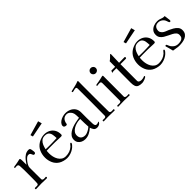

<svg xmlns="http://www.w3.org/2000/svg" viewBox="224 -1950 3137 3137"><g transform="rotate(-45 1793.0 -381.5)"><path d="M435 -445Q435 -435 427.5 -426.5Q420 -418 409 -418Q394 -418 387.5 -428Q381 -438 376.5 -451Q372 -464 363 -474Q354 -484 333 -484Q329 -484 325.5 -484Q322 -484 318 -483Q301 -480 281 -462Q261 -444 242.5 -419.5Q224 -395 212 -371Q200 -347 199 -331Q198 -315 198 -299.5Q198 -284 198 -269Q198 -215 198.5 -161Q199 -107 199 -54Q199 -39 211.5 -32.5Q224 -26 237 -26Q247 -26 257 -27Q267 -28 277 -28Q282 -28 284 -23.5Q286 -19 286 -15Q286 1 270 1Q240 1 210 -0.5Q180 -2 150 -2Q119 -2 87.5 0Q56 2 24 2Q20 2 18.5 -4Q17 -10 17 -14Q17 -24 25 -25Q36 -27 48 -26Q60 -25 70 -25Q85 -25 94.5 -31.5Q104 -38 105 -54Q107 -86 107.5 -119Q108 -152 108 -185V-282Q107 -325 107.5 -367.5Q108 -410 104 -452Q103 -472 93 -480.5Q83 -489 63 -489Q55 -489 46.5 -487.5Q38 -486 29 -486Q21 -486 21 -498Q21 -505 28 -508Q38 -511 49 -512.5Q60 -514 70 -515Q97 -520 124 -525Q151 -530 178 -537Q187 -534 191 -526Q193 -522 194 -504Q195 -486 195 -462.5Q195 -439 195 -418.5Q195 -398 195 -390Q217 -425 245 -460Q273 -495 309 -518Q345 -541 390 -541Q414 -541 421 -526Q428 -511 430 -491Q432 -480 433.5 -468Q435 -456 435 -445Z M852 -351Q851 -392 845 -429.5Q839 -467 816 -491.5Q793 -516 741 -516Q694 -516 664.5 -490.5Q635 -465 619 -426.5Q603 -388 595 -348Q620 -347 644 -346.5Q668 -346 692 -346Q732 -346 772 -347.5Q812 -349 852 -351ZM967 -122Q967 -117 965 -116Q962 -106 950.5 -92Q939 -78 925 -65.5Q911 -53 902 -47Q869 -24 827.5 -10Q786 4 745 4Q711 4 669.5 -7Q628 -18 599 -37Q543 -74 517 -134Q491 -194 491 -259Q491 -333 520 -396Q549 -459 613 -498Q642 -515 678 -526.5Q714 -538 747 -538Q806 -538 851 -514Q896 -490 921.5 -446.5Q947 -403 947 -343Q947 -326 939.5 -321Q932 -316 917 -316Q897 -316 877 -317Q857 -318 837 -319Q809 -321 781.5 -321Q754 -321 726 -321Q692 -321 658 -321Q624 -321 590 -319Q589 -303 588 -288Q587 -273 587 -257Q587 -220 596 -180.5Q605 -141 625 -107.5Q645 -74 676 -53.5Q707 -33 751 -33Q796 -33 837 -47Q878 -61 912 -92Q921 -101 928.5 -111.5Q936 -122 945 -130Q950 -135 956 -135Q961 -135 964 -131Q967 -127 967 -122ZM850 -693 596 -643 583 -687 832 -759Z M1351 -117Q1347 -162 1346.5 -207.5Q1346 -253 1345 -299H1331Q1300 -299 1262.5 -289.5Q1225 -280 1191 -261Q1157 -242 1135.5 -213.5Q1114 -185 1114 -148Q1114 -100 1141 -75.5Q1168 -51 1214 -51Q1236 -51 1262 -61.5Q1288 -72 1312 -87Q1336 -102 1351 -117ZM1526 -53Q1526 -49 1525 -47Q1515 -25 1491.5 -13.5Q1468 -2 1445 -2Q1403 -2 1384.5 -26.5Q1366 -51 1355 -87Q1317 -52 1271 -28.5Q1225 -5 1172 -5Q1135 -5 1102.5 -19.5Q1070 -34 1050 -62Q1030 -90 1030 -130Q1030 -172 1051.5 -202.5Q1073 -233 1106.5 -254.5Q1140 -276 1178.5 -289.5Q1217 -303 1251 -310Q1274 -315 1298 -319Q1322 -323 1345 -327Q1345 -355 1342.5 -392Q1340 -429 1327 -453Q1314 -476 1292 -494Q1270 -512 1243 -512Q1197 -512 1171 -488Q1145 -464 1134 -420Q1133 -415 1132.5 -409.5Q1132 -404 1131 -399Q1130 -393 1123.5 -388.5Q1117 -384 1110 -384Q1091 -384 1075.5 -393Q1060 -402 1060 -423Q1060 -435 1064 -444Q1077 -475 1106 -495.5Q1135 -516 1170.5 -527Q1206 -538 1237 -538Q1291 -538 1335 -518Q1379 -498 1405.5 -459.5Q1432 -421 1432 -363Q1432 -298 1431.5 -232Q1431 -166 1435 -100Q1436 -78 1444 -61.5Q1452 -45 1477 -45Q1490 -45 1504.5 -51.5Q1519 -58 1523 -58Q1526 -58 1526 -53Z M1848 -13Q1848 -8 1845.5 -3.5Q1843 1 1837 1Q1806 1 1774 -0.5Q1742 -2 1710 -2H1675Q1654 -2 1633 -0.5Q1612 1 1591 1Q1587 1 1585.5 -2.5Q1584 -6 1584 -9Q1584 -12 1584 -15Q1584 -18 1585 -21Q1587 -25 1596.5 -25.5Q1606 -26 1616.5 -25.5Q1627 -25 1630 -25Q1644 -25 1655 -31.5Q1666 -38 1666 -54Q1666 -131 1667 -207.5Q1668 -284 1668 -360Q1668 -438 1667.5 -516.5Q1667 -595 1667 -673Q1667 -680 1666 -688.5Q1665 -697 1660 -702Q1656 -707 1652 -707.5Q1648 -708 1642 -708Q1624 -708 1606.5 -702Q1589 -696 1572 -696Q1561 -696 1561 -709Q1561 -717 1573.5 -720Q1586 -723 1593 -724Q1628 -732 1669 -742Q1710 -752 1743 -765Q1745 -765 1747 -766Q1749 -767 1750 -767Q1756 -767 1757.5 -763Q1759 -759 1759 -754Q1759 -726 1758.5 -698.5Q1758 -671 1758 -643V-363Q1758 -286 1759 -208.5Q1760 -131 1760 -54Q1760 -38 1773.5 -31.5Q1787 -25 1800 -25Q1811 -25 1821 -26Q1831 -27 1841 -27Q1846 -27 1847 -21.5Q1848 -16 1848 -13Z M2196 -15Q2196 -10 2193 -5.5Q2190 -1 2185 -1Q2157 -1 2129.5 -2.5Q2102 -4 2073 -4H2046Q2016 -4 1986.5 -2.5Q1957 -1 1928 -1Q1924 -1 1922.5 -6Q1921 -11 1921 -14Q1921 -19 1922 -21.5Q1923 -24 1928 -25Q1933 -27 1939.5 -26.5Q1946 -26 1952 -26Q1959 -26 1965 -25.5Q1971 -25 1978 -25Q1992 -25 2003.5 -31.5Q2015 -38 2015 -54V-454Q2015 -471 2009 -480.5Q2003 -490 1984 -490Q1970 -490 1955.5 -488.5Q1941 -487 1927 -485Q1919 -485 1919 -494Q1919 -504 1927 -507Q1939 -511 1952.5 -512.5Q1966 -514 1978 -516Q2006 -521 2034 -527Q2062 -533 2089 -540Q2092 -541 2097 -541Q2108 -541 2108 -529Q2108 -411 2107.5 -292Q2107 -173 2107 -54Q2107 -38 2121.5 -31.5Q2136 -25 2149 -25Q2159 -25 2169.5 -26Q2180 -27 2190 -27Q2194 -27 2195 -22Q2196 -17 2196 -15ZM2115 -707Q2115 -682 2097 -664.5Q2079 -647 2054 -647Q2029 -647 2011 -664.5Q1993 -682 1993 -707Q1993 -732 2011 -749.5Q2029 -767 2054 -767Q2079 -767 2097 -749.5Q2115 -732 2115 -707Z M2587 -46Q2587 -37 2573.5 -28Q2560 -19 2541 -12Q2522 -5 2504.5 -1Q2487 3 2479 3Q2427 3 2398.5 -10Q2370 -23 2358.5 -53Q2347 -83 2347 -134Q2347 -217 2347.5 -300.5Q2348 -384 2349 -467H2277Q2270 -467 2265.5 -463.5Q2261 -460 2256 -460Q2251 -460 2251 -467Q2251 -471 2256.5 -483Q2262 -495 2264 -499Q2267 -498 2273 -498H2351L2352 -625Q2375 -640 2394 -658.5Q2413 -677 2432 -696Q2434 -698 2436 -699.5Q2438 -701 2440 -701Q2449 -701 2449 -694L2443 -499Q2475 -499 2506.5 -500Q2538 -501 2569 -501Q2582 -501 2582 -486Q2582 -467 2565 -467H2443Q2443 -391 2442.5 -314.5Q2442 -238 2442 -161V-84Q2442 -59 2463 -49.5Q2484 -40 2504 -40Q2532 -40 2559 -49Q2562 -51 2568 -53Q2574 -55 2577 -55Q2587 -55 2587 -46Z M3003 -351Q3002 -392 2996 -429.5Q2990 -467 2967 -491.5Q2944 -516 2892 -516Q2845 -516 2815.5 -490.5Q2786 -465 2770 -426.5Q2754 -388 2746 -348Q2771 -347 2795 -346.5Q2819 -346 2843 -346Q2883 -346 2923 -347.5Q2963 -349 3003 -351ZM3118 -122Q3118 -117 3116 -116Q3113 -106 3101.5 -92Q3090 -78 3076 -65.5Q3062 -53 3053 -47Q3020 -24 2978.5 -10Q2937 4 2896 4Q2862 4 2820.5 -7Q2779 -18 2750 -37Q2694 -74 2668 -134Q2642 -194 2642 -259Q2642 -333 2671 -396Q2700 -459 2764 -498Q2793 -515 2829 -526.5Q2865 -538 2898 -538Q2957 -538 3002 -514Q3047 -490 3072.5 -446.5Q3098 -403 3098 -343Q3098 -326 3090.5 -321Q3083 -316 3068 -316Q3048 -316 3028 -317Q3008 -318 2988 -319Q2960 -321 2932.5 -321Q2905 -321 2877 -321Q2843 -321 2809 -321Q2775 -321 2741 -319Q2740 -303 2739 -288Q2738 -273 2738 -257Q2738 -220 2747 -180.5Q2756 -141 2776 -107.5Q2796 -74 2827 -53.5Q2858 -33 2902 -33Q2947 -33 2988 -47Q3029 -61 3063 -92Q3072 -101 3079.5 -111.5Q3087 -122 3096 -130Q3101 -135 3107 -135Q3112 -135 3115 -131Q3118 -127 3118 -122ZM3001 -693 2747 -643 2734 -687 2983 -759Z M3554 -143Q3554 -98 3534 -69.5Q3514 -41 3482 -26Q3450 -11 3412 -5Q3374 1 3338 1Q3305 1 3272.5 -6Q3240 -13 3207 -16Q3200 -43 3193.5 -70Q3187 -97 3179 -123Q3178 -126 3174.5 -137Q3171 -148 3171 -149Q3171 -157 3176 -160.5Q3181 -164 3188 -164Q3195 -164 3198 -159Q3204 -152 3208.5 -140Q3213 -128 3217 -119Q3225 -103 3231 -94.5Q3237 -86 3250 -73Q3289 -32 3347 -32Q3379 -32 3405.5 -39Q3432 -46 3448 -65.5Q3464 -85 3464 -122Q3464 -154 3444 -175.5Q3424 -197 3392.5 -214Q3361 -231 3326 -247Q3291 -263 3259.5 -282.5Q3228 -302 3208 -330Q3188 -358 3188 -398Q3188 -447 3213.5 -478Q3239 -509 3279 -524.5Q3319 -540 3362 -540Q3390 -540 3412.5 -533Q3435 -526 3460 -517Q3468 -514 3476 -513Q3484 -512 3492 -512Q3497 -512 3501 -512Q3505 -512 3509 -513Q3512 -495 3514.5 -476.5Q3517 -458 3519 -439Q3520 -432 3521.5 -422.5Q3523 -413 3523 -405Q3523 -398 3520 -390.5Q3517 -383 3508 -383Q3501 -383 3496.5 -384.5Q3492 -386 3489 -393Q3484 -403 3480.5 -414.5Q3477 -426 3473 -436Q3460 -471 3428 -492.5Q3396 -514 3359 -514Q3312 -514 3288 -486.5Q3264 -459 3264 -413Q3264 -397 3272.5 -382Q3281 -367 3292 -356Q3313 -336 3341.5 -325Q3370 -314 3396 -303Q3430 -288 3466.5 -267Q3503 -246 3528.5 -216Q3554 -186 3554 -143Z"/></g></svg>

Font: Kaisei HarunoUmi
Style: Regular
Weight: 400
Designer: Font-Kai, 金井和夫
Foundry: KAZUO KANAI
Version: Version 5.003